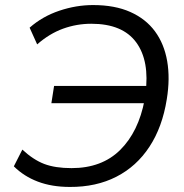

<svg xmlns="http://www.w3.org/2000/svg" viewBox="-20 -734 730 763"><path d="M257.5 8.9Q186 8.9 130.5 -12.2Q75 -33.2 35 -73L68.8 -139.5Q112.3 -99.1 155.7 -82.5Q199.1 -65.9 264.3 -65.9Q384.7 -65.9 457.6 -138.1Q530.5 -210.3 554.6 -336.9L579.6 -323.9H184.2L194.9 -392.6H588.8L558 -361.8Q575.3 -491.9 521.2 -565.7Q467 -639.6 342.9 -639.6Q284.7 -639.6 230.5 -620Q176.3 -600.3 127.7 -557.6L97.7 -624Q148.5 -668.7 215.5 -691.3Q282.4 -713.9 350 -713.9Q436.2 -713.9 497.7 -686.5Q559.3 -659.1 595.9 -609.4Q632.5 -559.7 644.4 -491Q656.3 -422.2 642.8 -339.7Q625.3 -229.1 573.9 -150.9Q522.6 -72.6 442.3 -31.6Q362.1 9.4 257.5 8.9Z"/></svg>

Font: Mulish ExtraLight
Style: Italic
Weight: 200
Italic angle: -9°
Designer: Vernon Adams
Foundry: Vernon Adams
Version: Version 3.603